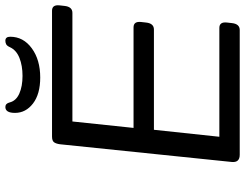

<svg xmlns="http://www.w3.org/2000/svg" viewBox="-119 -795 914 716"><g transform="rotate(-90 338.0 -437.0)"><path d="M119 0Q89 0 92 -30L158 -670Q160 -685 165.5 -692.5Q171 -700 187 -700H656Q679 -700 676 -672L674 -654Q671 -624 648 -624H243L219 -396H594Q617 -396 614 -368L612 -350Q609 -320 586 -320H212L186 -76H592Q615 -76 612 -48L610 -30Q607 0 584 0ZM407 -744Q345 -744 310 -771Q275 -798 275 -838Q275 -874 297 -874Q310 -874 314 -858Q320 -834 347 -822Q374 -810 413 -810Q451 -810 480 -821.5Q509 -833 520 -857Q525 -868 531 -871Q537 -874 544 -874Q559 -874 559 -856Q559 -807 516 -775.5Q473 -744 407 -744Z"/></g></svg>

Font: Asap Expanded Expanded Regular
Style: Italic
Weight: 400
Width: 7
Italic angle: -6°
Designer: Pablo Cosgaya
Foundry: Omnibus-Type
Version: Version 3.001; ttfautohint (v1.8.4.7-5d5b)